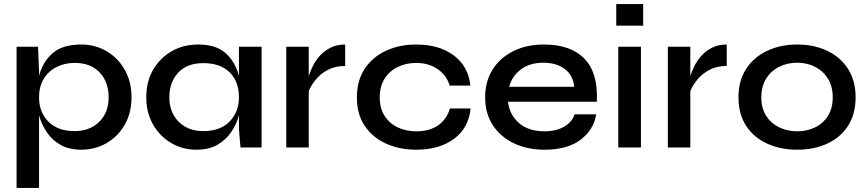

<svg xmlns="http://www.w3.org/2000/svg" viewBox="-20 -729 4286 949"><path d="M382 11Q321 11 279 -13Q237 -37 211 -76Q185 -115 173 -159V200H62V-498H168L173 -376V-354Q191 -423 240 -466Q289 -509 382 -509Q451 -509 507.5 -475.5Q564 -442 597 -383.5Q630 -325 630 -248Q630 -171 596.5 -112.5Q563 -54 506.5 -21.5Q450 11 382 11ZM349 -81Q424 -81 470.5 -127Q517 -173 517 -248Q517 -323 473 -370.5Q429 -418 349 -418Q299 -418 259 -397.5Q219 -377 196 -339Q173 -301 173 -248Q173 -175 219 -128Q265 -81 349 -81Z M951 11Q883 11 826.5 -22Q770 -55 736.5 -113.5Q703 -172 703 -248Q703 -326 737 -384.5Q771 -443 829 -476Q887 -509 959 -509Q1048 -509 1095.5 -466Q1143 -423 1161 -354V-498H1273V0H1169Q1169 0 1167 -19Q1165 -38 1163 -65.5Q1161 -93 1161 -118V-159Q1149 -115 1123 -76.5Q1097 -38 1055 -13.5Q1013 11 951 11ZM985 -81Q1069 -81 1115 -128.5Q1161 -176 1161 -248Q1161 -327 1114.5 -372Q1068 -417 985 -417Q905 -417 861 -370Q817 -323 817 -248Q817 -173 863.5 -127Q910 -81 985 -81Z M1395 -498H1506V-353Q1513 -375 1526 -402Q1539 -429 1560.5 -453Q1582 -477 1613 -493Q1644 -509 1686 -509V-403Q1637 -403 1601 -384Q1565 -365 1541.5 -336.5Q1518 -308 1506 -279V0H1395Z M2306 -193Q2297 -97 2224.5 -43Q2152 11 2037 11Q1955 11 1888.5 -19Q1822 -49 1783 -106.5Q1744 -164 1744 -248Q1744 -331 1783 -389.5Q1822 -448 1888.5 -478.5Q1955 -509 2037 -509Q2151 -509 2223 -455Q2295 -401 2305 -306H2203Q2186 -359 2141.5 -388.5Q2097 -418 2037 -418Q1988 -418 1947 -398.5Q1906 -379 1881.5 -341Q1857 -303 1857 -248Q1857 -193 1881.5 -155.5Q1906 -118 1946.5 -99Q1987 -80 2037 -80Q2103 -80 2145.5 -109.5Q2188 -139 2204 -193Z M2820 -164H2927Q2915 -88 2850 -38.5Q2785 11 2673 11Q2587 11 2520.5 -20.5Q2454 -52 2416 -110Q2378 -168 2378 -248Q2378 -327 2415 -385.5Q2452 -444 2517.5 -476.5Q2583 -509 2669 -509Q2801 -509 2869 -438.5Q2937 -368 2930 -226H2491Q2498 -162 2545 -121Q2592 -80 2671 -80Q2729 -80 2768.5 -103Q2808 -126 2820 -164ZM2666 -419Q2598 -419 2554 -385.5Q2510 -352 2497 -300H2818Q2813 -356 2772 -387.5Q2731 -419 2666 -419Z M3159 -709V-602H3026V-709ZM3036 -498H3148V0H3036Z M3281 -498H3392V-353Q3399 -375 3412 -402Q3425 -429 3446.5 -453Q3468 -477 3499 -493Q3530 -509 3572 -509V-403Q3523 -403 3487 -384Q3451 -365 3427.5 -336.5Q3404 -308 3392 -279V0H3281Z M3921 11Q3838 11 3772 -19Q3706 -49 3668 -107Q3630 -165 3630 -248Q3630 -330 3668 -388.5Q3706 -447 3772 -478Q3838 -509 3921 -509Q4003 -509 4068.5 -478Q4134 -447 4171.5 -388.5Q4209 -330 4209 -248Q4209 -165 4171.5 -107Q4134 -49 4068.5 -19Q4003 11 3921 11ZM3921 -80Q3969 -80 4009 -99.5Q4049 -119 4072.5 -156.5Q4096 -194 4096 -248Q4096 -302 4072.5 -340Q4049 -378 4009 -398.5Q3969 -419 3921 -419Q3872 -419 3831.5 -399Q3791 -379 3767 -340.5Q3743 -302 3743 -248Q3743 -194 3767 -156.5Q3791 -119 3831.5 -99.5Q3872 -80 3921 -80Z"/></svg>

Font: Syne SemiBold
Style: Regular
Weight: 600
Designer: Lucas Descroix
Foundry: Bonjour Monde
Version: Version 2.200; ttfautohint (v1.8.4)